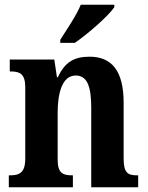

<svg xmlns="http://www.w3.org/2000/svg" viewBox="-20 -786 622 806"><path d="M233 -619V-606H294C351 -645 437 -721 460 -756V-766H319C301 -721 260 -662 233 -619ZM17 0H286V-50H283C244 -50 222 -59 222 -116V-312C222 -393 240 -469 298 -469C348 -469 363 -419 363 -333V0H560V-50H556C517 -50 499 -59 499 -121V-355C499 -490 448 -548 356 -548C291 -548 252 -525 223 -462H219L208 -536H21V-486H25C62 -486 86 -477 86 -420V-120C86 -59 60 -50 21 -50H17Z"/></svg>

Font: Noto Serif Armenian Condensed
Style: Bold
Weight: 700
Width: 3
Designer: Monotype Design Team
Foundry: Monotype Imaging Inc.
Version: Version 2.008